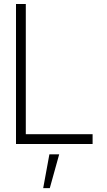

<svg xmlns="http://www.w3.org/2000/svg" viewBox="-20 -720 533 960"><path d="M60 0V-700H109V-49H443V0ZM196 220.5 227 51.5H276L229 220.5Z"/></svg>

Font: Urbanist ExtraLight
Style: Regular
Weight: 200
Designer: Corey Hu
Foundry: Corey Hu
Version: Version 1.330; ttfautohint (v1.8.4.7-5d5b)